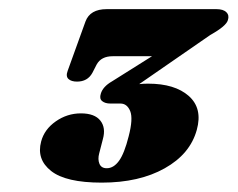

<svg xmlns="http://www.w3.org/2000/svg" viewBox="-20 -720 520 420"><path d="M410.5 -436Q396 -383 340.2 -351.8Q284.5 -320.5 202.5 -320.5Q124 -320.5 91.8 -346Q59.5 -371.5 70 -410.5Q77 -437 102 -454.5Q127 -472 157 -472Q187 -472 199.5 -456.2Q212 -440.5 205 -415.5L197 -384.5Q193.5 -371.5 197.5 -361.8Q201.5 -352 213.5 -352Q228.5 -352 240.2 -368Q252 -384 261.5 -422Q271.5 -460.5 264.8 -477Q258 -493.5 243.5 -493.5H221.5Q210 -493.5 203.5 -498.8Q197 -504 200.5 -515Q205 -530.5 225 -542L312.5 -597H226.5Q201.5 -597 191.5 -579L182 -560.5Q171.5 -541.5 148.5 -541.5Q136 -541.5 129.8 -547.2Q123.5 -553 128 -565L167 -673Q177 -700 213.5 -700H453.5Q468.5 -700 475.2 -693.2Q482 -686.5 478.5 -676Q475 -663 440 -643.5L284.5 -536Q293.5 -537 304 -537Q362.5 -537 393 -510Q423.5 -483 410.5 -436Z"/></svg>

Font: Fraunces 9pt S000 Black
Style: Italic
Weight: 900
Italic angle: -16°
Version: Version 1.000; ttfautohint (v1.8.3)